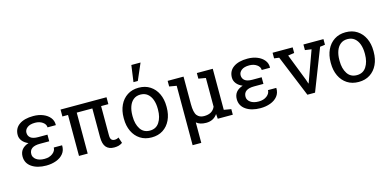

<svg xmlns="http://www.w3.org/2000/svg" viewBox="-85 -1318 4177 2047"><g transform="rotate(-15 2003.5 -294.5)"><path d="M272.5 9.3Q173.8 9.3 112.5 -33Q51.3 -75.2 51.3 -148.9Q51.3 -239.7 149.4 -271.5Q107.4 -288.6 84 -318.4Q60.5 -348.1 60.5 -383.8Q60.5 -457.5 117.2 -497.3Q173.8 -537.1 272.5 -537.1Q332 -537.1 379.9 -517.6Q427.7 -498 455.1 -463.6Q482.4 -429.2 481 -383.8L480 -380.9H389.2Q389.2 -415 355.2 -439Q321.3 -462.9 272.5 -462.9Q215.8 -462.9 186.3 -439.7Q156.7 -416.5 156.7 -383.8Q156.7 -347.7 183.1 -326.9Q209.5 -306.2 265.6 -306.2H368.2V-232.9H265.6Q147.9 -232.9 147.9 -148.9Q147.9 -113.3 181.4 -88.9Q214.8 -64.5 272.5 -64.5Q327.1 -64.5 362.5 -91.8Q397.9 -119.1 397.9 -156.2H488.8L489.7 -153.3Q491.2 -100.6 461.9 -64.2Q432.6 -27.8 382.6 -9.3Q332.5 9.3 272.5 9.3Z M1021.5 10.3Q963.4 10.3 933.1 -24.4Q902.8 -59.1 902.8 -136.2V-452.1H730.5V0H634.3V-452.1H572.3V-528.3H1079.6V-452.1H999.5V-130.9Q999.5 -94.7 1012.2 -81.3Q1024.9 -67.9 1046.9 -67.9Q1071.8 -67.9 1091.8 -80.6L1113.3 -15.6Q1090.8 -0.5 1069.3 4.9Q1047.9 10.3 1021.5 10.3Z M1436 10.3Q1362.8 10.3 1309.8 -24.2Q1256.8 -58.6 1228 -119.4Q1199.2 -180.2 1199.2 -258.3V-269Q1199.2 -347.2 1228 -408Q1256.8 -468.8 1309.8 -503.4Q1362.8 -538.1 1435.1 -538.1Q1508.3 -538.1 1561.3 -503.4Q1614.3 -468.8 1643.1 -408.2Q1671.9 -347.7 1671.9 -269V-258.3Q1671.9 -179.7 1643.1 -118.9Q1614.3 -58.1 1561.5 -23.9Q1508.8 10.3 1436 10.3ZM1436 -64.9Q1504.4 -64.9 1540 -119.6Q1575.7 -174.3 1575.7 -258.3V-269Q1575.7 -324.7 1559.8 -368.4Q1543.9 -412.1 1512.7 -437.3Q1481.4 -462.4 1435.1 -462.4Q1389.2 -462.4 1357.9 -437.3Q1326.7 -412.1 1311 -368.4Q1295.4 -324.7 1295.4 -269V-258.3Q1295.4 -174.3 1330.8 -119.6Q1366.2 -64.9 1436 -64.9ZM1398.9 -609.4 1424.3 -792H1525.9L1446.8 -609.4Z M1834 203.1V-452.6L1754.4 -466.3V-528.3H1929.7V-224.6Q1929.7 -132.3 1956.5 -98.6Q1983.4 -64.9 2033.2 -64.9Q2081.5 -64.9 2111.3 -82.8Q2141.1 -100.6 2156.2 -135.3V-452.6L2076.7 -466.3V-528.3H2252.4V-75.2L2332 -61.5V0H2166L2161.6 -53.2Q2118.2 10.3 2037.1 10.3Q1967.8 10.3 1929.7 -22.9V203.1Z M2636.7 9.3Q2538.1 9.3 2476.8 -33Q2415.5 -75.2 2415.5 -148.9Q2415.5 -239.7 2513.7 -271.5Q2471.7 -288.6 2448.2 -318.4Q2424.8 -348.1 2424.8 -383.8Q2424.8 -457.5 2481.4 -497.3Q2538.1 -537.1 2636.7 -537.1Q2696.3 -537.1 2744.1 -517.6Q2792 -498 2819.3 -463.6Q2846.7 -429.2 2845.2 -383.8L2844.2 -380.9H2753.4Q2753.4 -415 2719.5 -439Q2685.5 -462.9 2636.7 -462.9Q2580.1 -462.9 2550.5 -439.7Q2521 -416.5 2521 -383.8Q2521 -347.7 2547.4 -326.9Q2573.7 -306.2 2629.9 -306.2H2732.4V-232.9H2629.9Q2512.2 -232.9 2512.2 -148.9Q2512.2 -113.3 2545.7 -88.9Q2579.1 -64.5 2636.7 -64.5Q2691.4 -64.5 2726.8 -91.8Q2762.2 -119.1 2762.2 -156.2H2853L2854 -153.3Q2855.5 -100.6 2826.2 -64.2Q2796.9 -27.8 2746.8 -9.3Q2696.8 9.3 2636.7 9.3Z M3155.3 0 2967.3 -459 2912.6 -466.3V-528.3H3134.3V-466.3L3065.4 -456.5L3182.6 -155.8L3196.3 -113.3H3199.2L3214.8 -155.8L3323.7 -456.5L3252.9 -466.3V-528.3H3474.1V-466.3L3418.5 -459L3239.7 0Z M3720.7 10.3Q3647.5 10.3 3594.5 -24.2Q3541.5 -58.6 3512.7 -119.4Q3483.9 -180.2 3483.9 -258.3V-269Q3483.9 -347.2 3512.7 -408Q3541.5 -468.8 3594.5 -503.4Q3647.5 -538.1 3719.7 -538.1Q3793 -538.1 3845.9 -503.4Q3898.9 -468.8 3927.7 -408.2Q3956.5 -347.7 3956.5 -269V-258.3Q3956.5 -179.7 3927.7 -118.9Q3898.9 -58.1 3846.2 -23.9Q3793.5 10.3 3720.7 10.3ZM3720.7 -64.9Q3789.1 -64.9 3824.7 -119.6Q3860.4 -174.3 3860.4 -258.3V-269Q3860.4 -324.7 3844.5 -368.4Q3828.6 -412.1 3797.4 -437.3Q3766.1 -462.4 3719.7 -462.4Q3673.8 -462.4 3642.6 -437.3Q3611.3 -412.1 3595.7 -368.4Q3580.1 -324.7 3580.1 -269V-258.3Q3580.1 -174.3 3615.5 -119.6Q3650.9 -64.9 3720.7 -64.9Z"/></g></svg>

Font: Roboto Slab
Style: Regular
Weight: 400
Designer: Google
Version: Version 2.000; ttfautohint (v1.8.1.43-b0c9)